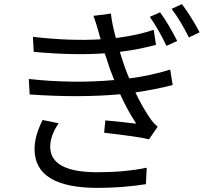

<svg xmlns="http://www.w3.org/2000/svg" viewBox="-20 -861 1040 933"><path d="M758 -801Q801 -742 841 -662L789 -638Q751 -718 708 -779ZM864 -841Q911 -778 950 -704L898 -679Q857 -761 814 -818ZM462 -695Q447 -750 434 -784L519 -795Q524 -746 543 -676Q650 -690 727 -716L738 -643Q652 -620 562 -609Q570 -584 585 -539Q601 -495 608 -480Q712 -493 807 -523L819 -448Q740 -427 638 -412Q670 -344 708 -288Q722 -267 746 -245L704 -184Q660 -196 486 -216L492 -276Q577 -268 642 -260Q600 -324 564 -403Q365 -385 124 -402L120 -477Q335 -454 535 -472Q517 -518 515 -524Q511 -536 506.5 -549.5Q502 -563 497 -578.5Q492 -594 489 -602Q343 -591 144 -609L140 -682Q322 -661 469 -670Q468 -674 465.5 -682.5Q463 -691 462 -695ZM265 -262Q224 -202 224 -148Q224 -24 454 -24Q586 -24 693 -46L689 34Q574 52 455 52Q149 52 148 -135Q147 -198 187 -278Z"/></svg>

Font: Noto Sans SC
Style: Regular
Weight: 400
Designer: Ryoko NISHIZUKA  (kana, bopomofo & ideographs); Paul D. Hunt (Latin, Greek & Cyrillic); Sandoll Communications , Soo-you
Foundry: Adobe
Version: Version 2.002;hotconv 1.0.116;makeotfexe 2.5.65601